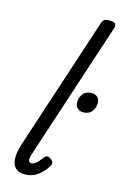

<svg xmlns="http://www.w3.org/2000/svg" viewBox="-150 -1079 744 1159"><g transform="rotate(15 222.0 -500.0)"><path d="M129 15Q71 15 54.5 -29.5Q38 -74 65 -157L336 -983Q343 -1003 352.5 -1009Q362 -1015 381 -1015Q412 -1015 420.5 -1005.5Q429 -996 422 -976L137 -108Q130 -85 133 -72.5Q136 -60 150 -60Q161 -60 171 -66.5Q181 -73 192 -85Q203 -97 215 -113Q223 -123 231.5 -125Q240 -127 253 -118Q269 -108 271.5 -98Q274 -88 268 -77Q251 -48 229 -27Q207 -6 182.5 4.5Q158 15 129 15ZM371 -438Q351 -438 336.5 -451Q322 -464 322 -489Q322 -517 340 -540.5Q358 -564 395 -564Q415 -564 429.5 -551.5Q444 -539 444 -513Q444 -486 426.5 -462Q409 -438 371 -438Z"/></g></svg>

Font: Playwrite AU TAS
Style: Regular
Weight: 400
Designer: Veronika Burian, José Scaglione
Foundry: TypeTogether
Version: Version 1.002